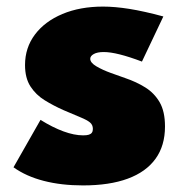

<svg xmlns="http://www.w3.org/2000/svg" viewBox="-20 -547 563 583"><path d="M232 16Q166 16 112.8 2.2Q59.5 -11.5 21 -39L103 -183Q140 -160 172.8 -148Q205.5 -136 232.5 -136Q243.5 -136 249.8 -138Q256 -140 259 -144.2Q262 -148.5 262 -155.5Q262 -168 253.2 -175.2Q244.5 -182.5 225 -190.5Q205.5 -198.5 173 -212.5Q142.5 -226 115.8 -242.5Q89 -259 72.5 -284.5Q56 -310 56 -349.5Q56 -402 86 -442Q116 -482 169.5 -504.5Q223 -527 293 -527Q328.5 -527 372.8 -520Q417 -513 476 -497L411 -360Q334.5 -389 295 -389Q275.5 -389 264.8 -383Q254 -377 254 -368.5Q254 -356.5 272.8 -345.5Q291.5 -334.5 316.5 -325.5Q341.5 -316.5 360 -310Q394 -298.5 421.2 -281.5Q448.5 -264.5 464.8 -236.5Q481 -208.5 481 -163Q481 -104.5 452.2 -64.8Q423.5 -25 368 -4.5Q312.5 16 232 16Z"/></svg>

Font: Spartan Thin Black
Style: Regular
Weight: 900
Version: Version 1.004